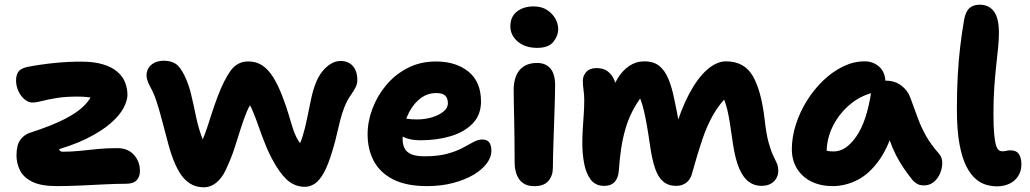

<svg xmlns="http://www.w3.org/2000/svg" viewBox="-20 -780 4373 815"><path d="M221 10Q153.6 10 116.3 -8.8Q79 -27.6 64.5 -57.5Q50 -87.4 50 -120.4Q50 -164.8 66.6 -187Q83.2 -209.2 108.2 -216.8Q199.4 -246.2 254.7 -274.7Q310 -303.2 338.6 -332.8Q367.2 -362.4 377.4 -393.4L414.4 -343.2Q400.4 -353.2 387.4 -358.9Q374.4 -364.6 356.1 -367.3Q337.8 -370 307.8 -370Q257.2 -370 220.3 -363.9Q183.4 -357.8 158.5 -351.3Q133.6 -344.8 116.8 -344.8Q100.4 -344.8 84.3 -358.2Q68.2 -371.6 58.2 -393.3Q48.2 -415 48.2 -438.4Q48.2 -461 57.7 -475.1Q67.2 -489.2 94.8 -495.6Q150.2 -506.4 208.9 -512.4Q267.6 -518.4 323 -518.4Q380 -518.4 418 -506.6Q456 -494.8 479 -474.6Q502 -454.4 511.5 -429Q521 -403.6 521 -377.2Q521 -353.4 504.6 -322Q488.2 -290.6 450 -257.1Q411.8 -223.6 347.6 -191.6Q283.4 -159.6 187 -134.8L230.6 -162.8Q229 -149 232.8 -142.5Q236.6 -136 247 -136Q284.4 -136 319.9 -139.8Q355.4 -143.6 394 -147.4Q432.6 -151.2 477.6 -151.2Q523 -151.2 548.5 -122.7Q574 -94.2 574 -54Q574 -30 560.1 -15Q546.2 0 515.6 0Q476 0 425.3 2.5Q374.6 5 321.6 7.5Q268.6 10 221 10Z M845 15Q792 15 756.8 -27.4Q721.6 -69.8 695.4 -165Q680.2 -221.6 668.3 -267.1Q656.4 -312.6 644.9 -348.1Q633.4 -383.6 618 -411Q598.6 -445.4 602.7 -470Q606.8 -494.6 626.6 -508.4Q646.4 -522.2 674.8 -522.2Q704.6 -522.2 724.3 -510.1Q744 -498 762.6 -460.4Q780.4 -424.2 790.9 -380.7Q801.4 -337.2 810.5 -292.5Q819.6 -247.8 833 -208.4Q846.4 -169 869.8 -141L814.6 -139.6Q830.4 -164.2 840.7 -188.7Q851 -213.2 859.9 -240.1Q868.8 -267 879 -299Q889.2 -331 903.8 -369.8Q931 -441.6 959.3 -480.4Q987.6 -519.2 1034 -519.2Q1068.6 -519.2 1094.1 -501.8Q1119.6 -484.4 1140.2 -451.2Q1160.8 -418 1179 -370.2Q1195.6 -327.8 1205.6 -292.8Q1215.6 -257.8 1224.8 -230.2Q1234 -202.6 1246.8 -182.3Q1259.6 -162 1281 -149.6L1233.8 -139.2Q1252.4 -162.4 1263.8 -199Q1275.2 -235.6 1283.5 -277Q1291.8 -318.4 1300.2 -358.1Q1308.6 -397.8 1320.6 -428.2Q1331.2 -454.8 1347.3 -475.5Q1363.4 -496.2 1383.6 -508.7Q1403.8 -521.2 1426 -521.2Q1446.6 -521.2 1462.6 -512.2Q1478.6 -503.2 1487.7 -485Q1496.8 -466.8 1496.8 -440Q1496.8 -424 1489.3 -409.2Q1481.8 -394.4 1470.6 -378.6Q1453.4 -354.4 1442.8 -327.5Q1432.2 -300.6 1424.6 -271.6Q1417 -242.6 1410.4 -212.7Q1403.8 -182.8 1394.8 -153Q1375.8 -85.8 1356.4 -49.9Q1337 -14 1316.5 -0.5Q1296 13 1274 13Q1239.4 13 1210.3 -7.1Q1181.2 -27.2 1149.8 -78.8Q1126.2 -118.4 1109 -160.4Q1091.8 -202.4 1078.4 -241.3Q1065 -280.2 1051.9 -311Q1038.8 -341.8 1023 -358.8L1060 -361.6Q1041 -337.6 1027.5 -305.4Q1014 -273.2 1002 -234.9Q990 -196.6 976.5 -154.4Q963 -112.2 943 -69.2Q931.2 -41 915.6 -22.2Q900 -3.4 882.4 5.8Q864.8 15 845 15Z M1792.4 10Q1704.6 10 1648.8 -18.5Q1593 -47 1566.7 -96.5Q1540.4 -146 1540.4 -210Q1540.4 -264 1560.8 -318.5Q1581.2 -373 1619.2 -418.5Q1657.2 -464 1710.7 -491.5Q1764.2 -519 1830.4 -519Q1915.6 -519 1968.7 -475.8Q2021.8 -432.6 2021.8 -349Q2021.8 -292.8 1987 -256.4Q1952.2 -220 1894 -202.3Q1835.8 -184.6 1765.8 -184.6Q1711.8 -184.6 1682.9 -204.4Q1654 -224.2 1654 -250.2Q1654 -264.4 1660.7 -271.5Q1667.4 -278.6 1683 -278.6Q1694 -278.6 1709 -275.8Q1724 -273 1749.8 -273Q1783.2 -273 1812.9 -281.8Q1842.6 -290.6 1861.9 -306.1Q1881.2 -321.6 1881.2 -341Q1881.2 -363 1869.9 -374Q1858.6 -385 1832.2 -385Q1790.2 -385 1758.1 -357Q1726 -329 1707.5 -284.2Q1689 -239.4 1689 -189.8Q1689 -166.6 1697.6 -150Q1706.2 -133.4 1726.5 -125Q1746.8 -116.6 1781.4 -116.6Q1839.2 -116.6 1878.3 -127.3Q1917.4 -138 1943.7 -152.2Q1970 -166.4 1989.5 -177.1Q2009 -187.8 2027.6 -187.8Q2047.4 -187.8 2056.6 -175.6Q2065.8 -163.4 2065.8 -138.8Q2065.8 -112.8 2045.9 -86.1Q2026 -59.4 1989.8 -38Q1953.6 -16.6 1903.4 -3.3Q1853.2 10 1792.4 10Z M2248.2 10.2Q2218.4 10.2 2200.3 -2.7Q2182.2 -15.6 2173.4 -38.5Q2164.6 -61.4 2164.6 -89Q2164.6 -153.6 2163.8 -198.4Q2163 -243.2 2162.5 -276.2Q2162 -309.2 2161.2 -338.2Q2160.4 -367.2 2160.4 -399.6Q2160.4 -431 2170.3 -456.8Q2180.2 -482.6 2202.5 -497.7Q2224.8 -512.8 2259.8 -512.8Q2295.2 -512.8 2315.3 -490.6Q2335.4 -468.4 2336.4 -421Q2336.4 -401.2 2335.5 -366Q2334.6 -330.8 2333.1 -288.5Q2331.6 -246.2 2330.2 -203.5Q2328.8 -160.8 2327.8 -125Q2326.8 -89.2 2326.8 -67.4Q2326.8 -34.2 2307.8 -12Q2288.8 10.2 2248.2 10.2ZM2260.2 -576.8Q2209 -576.8 2177.7 -603.6Q2146.4 -630.4 2146.4 -668.2Q2146.4 -708.8 2174.1 -730.8Q2201.8 -752.8 2245.2 -752.8Q2278.6 -752.8 2301.9 -737.8Q2325.2 -722.8 2337.3 -700.9Q2349.4 -679 2349.4 -656.8Q2349.4 -628 2328.9 -602.4Q2308.4 -576.8 2260.2 -576.8Z M2545 9Q2507.8 9 2487.7 -17.4Q2467.6 -43.8 2459.7 -85.3Q2451.8 -126.8 2451.8 -172.4Q2451.8 -202.6 2453.8 -233.5Q2455.8 -264.4 2457.9 -295.3Q2460 -326.2 2460 -355.4Q2460 -378 2457 -398.1Q2454 -418.2 2454 -437.4Q2454 -458.6 2468.8 -474.8Q2483.6 -491 2512.4 -491Q2542.2 -491 2560.4 -476.6Q2578.6 -462.2 2587.8 -439.3Q2597 -416.4 2598.6 -389.6L2569.8 -371.6Q2582 -415 2602.3 -448Q2622.6 -481 2651.3 -500.3Q2680 -519.6 2715.6 -519.6Q2754.6 -519.6 2778.7 -500Q2802.8 -480.4 2817.7 -444.1Q2832.6 -407.8 2842.8 -356Q2853.4 -306 2860 -268.9Q2866.6 -231.8 2870.4 -207.4L2841.8 -217.8Q2869.4 -314.2 2905.3 -381.6Q2941.2 -449 2981.6 -484.3Q3022 -519.6 3061.8 -519.6Q3139.4 -519.6 3175.6 -457.1Q3211.8 -394.6 3226 -270.8Q3232.8 -210.4 3242.5 -175.3Q3252.2 -140.2 3261.7 -120.5Q3271.2 -100.8 3277.4 -87.3Q3283.6 -73.8 3283.6 -55.6Q3283.6 -27.6 3264.3 -9.3Q3245 9 3211.8 9Q3182.4 9 3158.7 -8.2Q3135 -25.4 3118.2 -64Q3101.4 -102.6 3091.6 -167.2Q3083.8 -221.8 3078.3 -256.7Q3072.8 -291.6 3067.4 -313.5Q3062 -335.4 3055.9 -351.4Q3049.8 -367.4 3040.8 -383.2L3072.4 -376.6Q3034.6 -340 3008.1 -294.1Q2981.6 -248.2 2961.4 -188.5Q2941.2 -128.8 2919.4 -50.2Q2912.8 -20 2894.4 -5.5Q2876 9 2850.8 9Q2816.6 9 2794.8 -9.7Q2773 -28.4 2760.3 -66.5Q2747.6 -104.6 2739.4 -161.2Q2732.4 -210.4 2726.2 -245.8Q2720 -281.2 2713.8 -307.9Q2707.6 -334.6 2700 -355.1Q2692.4 -375.6 2681.8 -394.2L2707.2 -375.2Q2681.8 -342 2663.7 -306.3Q2645.6 -270.6 2634.3 -231.1Q2623 -191.6 2616.5 -147.9Q2610 -104.2 2606.6 -54.8Q2604.6 -24.8 2589.1 -7.9Q2573.6 9 2545 9Z M3514.8 10Q3463 10 3423.9 -9.5Q3384.8 -29 3363 -64.4Q3341.2 -99.8 3341.2 -147Q3341.2 -198 3358.1 -251.1Q3375 -304.2 3405 -352.3Q3435 -400.4 3474.4 -438.2Q3513.8 -476 3558.8 -497.8Q3603.8 -519.6 3650.2 -519.6Q3687.4 -519.6 3713 -495.9Q3738.6 -472.2 3738.6 -428Q3738.6 -412.2 3729.6 -403Q3720.6 -393.8 3707 -391Q3643 -380.6 3593.9 -341.3Q3544.8 -302 3516.9 -247.6Q3489 -193.2 3489 -134.2Q3489 -116.6 3491.7 -102.1Q3494.4 -87.6 3502.4 -65.6L3434 -168.2Q3458.4 -149.8 3476.6 -143.5Q3494.8 -137.2 3519.6 -137.2Q3570.8 -137.2 3614.9 -200.8Q3659 -264.4 3677.6 -387Q3681.4 -411.2 3699.3 -424.4Q3717.2 -437.6 3740.2 -437.6Q3778.6 -437.6 3806 -416.8Q3833.4 -396 3844.2 -365.2Q3861.4 -318.6 3875.7 -279.4Q3890 -240.2 3910.4 -203.8Q3930.8 -167.4 3965.6 -127.8Q3979 -113.2 3979.6 -90.8Q3980.2 -68.4 3971.2 -45.8Q3962.2 -23.2 3944.5 -8.1Q3926.8 7 3901.8 7Q3884 7 3872.8 0.3Q3861.6 -6.4 3853.6 -15.6Q3832.2 -42.4 3815.2 -67.5Q3798.2 -92.6 3783.5 -121.1Q3768.8 -149.6 3756.2 -185.4Q3743.6 -221.2 3731.2 -267.6L3784.4 -272.2Q3757.6 -165.8 3714.5 -103.9Q3671.4 -42 3619.7 -16Q3568 10 3514.8 10Z M4211.4 11Q4191.4 11 4168.1 4.9Q4144.8 -1.2 4122.4 -19.8Q4100 -38.4 4081.7 -74.4Q4063.4 -110.4 4052.6 -169.4Q4041.8 -228.4 4041.8 -317Q4041.8 -392.8 4045.3 -457.3Q4048.8 -521.8 4055.7 -580.4Q4062.6 -639 4072.2 -695Q4078.4 -730 4094.5 -745Q4110.6 -760 4138.8 -760Q4177.6 -760 4198.9 -731.7Q4220.2 -703.4 4220.2 -640.2Q4220.2 -610 4216.6 -575.9Q4213 -541.8 4208.6 -501.2Q4204.2 -460.6 4200.6 -410.5Q4197 -360.4 4197 -297Q4197 -243.2 4200 -211.4Q4203 -179.6 4207.9 -163.6Q4212.8 -147.6 4219.6 -142.7Q4226.4 -137.8 4233.8 -137.8Q4241.8 -137.8 4247.5 -138.9Q4253.2 -140 4257.6 -141Q4262 -142 4266.8 -142Q4295.2 -142 4305.4 -125.3Q4315.6 -108.6 4315.6 -83.2Q4315.6 -54 4302.1 -32.8Q4288.6 -11.6 4265.1 -0.3Q4241.6 11 4211.4 11Z"/></svg>

Font: Shantell Sans Light
Style: Regular
Weight: 300
Designer: Stephen Nixon, Anya Danilova, Shantell Martin
Foundry: Arrow Type
Version: Version 1.011;[c5ecc13dd]